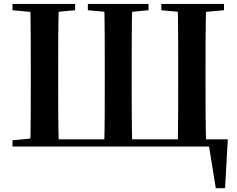

<svg xmlns="http://www.w3.org/2000/svg" viewBox="-20 -761 1233 997"><path d="M137.2 0H285.6C282.1 -112.9 282.1 -229 282.1 -349.8V-392.1C282.1 -510.3 282.1 -625.4 285.6 -740.5H137.2C139.9 -627.1 139.9 -510.8 139.9 -392.8V-349.8C139.9 -231.2 139.9 -115.1 137.2 0ZM521.3 0H666.8C663.8 -112.9 663.8 -229 663.8 -349.8V-392.8C663.8 -510 663.8 -626.4 666.8 -740.5H521.3C524.1 -626.9 524.1 -510.8 524.1 -392.1V-349.8C524.1 -231.2 524.1 -115.1 521.3 0ZM903.3 0H1050.6C1047.2 -115.1 1047.2 -231.2 1047.2 -349.8V-392.8C1047.2 -510.8 1047.2 -626.9 1050.6 -740.5H903.3C905.3 -626.4 905.3 -510 905.3 -392.1V-349.8C905.3 -229 905.3 -112.9 903.3 0ZM210.9 0H1124.7L1060.2 -33.6L1100.5 216.3H1148.7L1162.9 -37.6H210.9ZM44.8 -707.9 193.8 -694.2H221.3L370 -707.9V-740.5H44.8ZM436.1 -707.9 584.1 -694.2H610.1L751.3 -707.9V-740.5H436.1ZM817.8 -707.9 966.5 -694.2H994L1143 -707.9V-740.5H817.8ZM44.8 0H211.1V-47.3H198.2L44.8 -32.6Z"/></svg>

Font: Source Han Serif TW VF
Style: Regular
Weight: 250
Designer: Ryoko NISHIZUKA 西塚涼子 (kana & ideographs); Frank Grießhammer (Latin, Greek & Cyrillic); Wenlong ZHANG 张文龙 (bopomofo); San
Foundry: Adobe
Version: Version 2.002;hotconv 1.1.0;makeotfexe 2.6.0